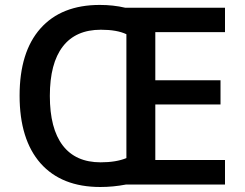

<svg xmlns="http://www.w3.org/2000/svg" viewBox="-20 -745 988 775"><path d="M888.2 -99.1V0H487.8Q436.5 9.8 384.8 9.8Q228.5 9.8 143.6 -85.9Q59.1 -182.1 59.1 -358.9Q59.1 -535.2 143.1 -629.9Q227.5 -725.1 382.8 -725.1Q437.5 -725.1 484.9 -713.9H888.2V-615.2H606.9V-420.9H870.1V-323.2H606.9V-99.1ZM387.2 -625Q285.6 -625 233.4 -557.1Q181.2 -489.3 181.2 -357.9Q181.2 -226.1 233.2 -158Q285.2 -89.8 386.2 -89.8Q448.7 -89.8 490.2 -106.9V-606.9Q452.1 -625 387.2 -625Z"/></svg>

Font: Open Sans
Style: SemiBold
Weight: 600
Foundry: Ascender Corporation
Version: Version 1.10